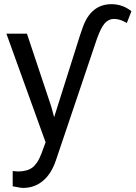

<svg xmlns="http://www.w3.org/2000/svg" viewBox="-20 -690 652 923"><path d="M226.6 -177.2 240.2 -126.5 365.2 -522 378.4 -560.1Q418 -669.9 516.1 -669.9Q569.3 -669.9 611.8 -636.2L589.8 -579.6Q556.6 -599.1 527.8 -599.1Q502.9 -599.1 484.1 -578.6Q465.3 -558.1 445.3 -501.5L249 80.1Q226.6 146.5 185.8 179.9Q145 213.4 91.8 213.4L78.6 212.4L41 205.6V132.3L65.4 134.3Q110.4 134.3 135.5 115.5Q160.6 96.7 178.2 50.8L199.2 -5.9L10.7 -528.3H109.4Z"/></svg>

Font: Roboto
Style: Regular
Weight: 400
Designer: Google
Version: Version 2.001047; 2015